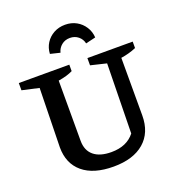

<svg xmlns="http://www.w3.org/2000/svg" viewBox="-156 -1011 1055 1147"><g transform="rotate(-20 371.0 -437.0)"><path d="M371 11Q244 11 175.5 -46.5Q107 -104 107 -207L115 -582L8 -606V-652H329V-611Q311 -602 289 -595.5Q267 -589 237 -584V-201Q237 -140 276 -107.5Q315 -75 388 -75Q486 -75 536 -139L544 -582L444 -606V-652H732V-611Q688 -592 635 -584V-218Q635 -109 565.5 -49Q496 11 371 11ZM386 -885Q426 -885 457.5 -867.5Q489 -850 508.5 -819.5Q528 -789 530 -752L467 -737Q461 -765 439 -783Q417 -801 386 -801Q355 -801 333 -783Q311 -765 304 -737L242 -752Q244 -790 263 -820Q282 -850 314 -867.5Q346 -885 386 -885Z"/></g></svg>

Font: Piazzolla SC SemiBold
Style: Regular
Weight: 600
Designer: Juan Pablo del Peral
Foundry: Huerta Tipografica
Version: Version 1.330